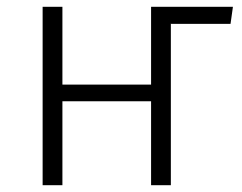

<svg xmlns="http://www.w3.org/2000/svg" viewBox="-20 -543 709 563"><path d="M481 0H423V-246H163V0H105V-523H163V-295H423V-523H663L656 -473H482L481 -474Z"/></svg>

Font: Trujillo Light
Style: Regular
Weight: 300
Designer: Fira Sans original fonts by bBox Type GmbH, Carrois Corporate GbR, & Edenspiekermann AG / Changes by Cristiano Sobral
Foundry: Fira Sans original fonts by bBox Type GmbH, Carrois Corporate GbR, & Edenspiekermann AG / Changes by Cristiano Sobral
Version: Version 4.301;July 28, 2020;FontCreator 13.0.0.2655 64-bit